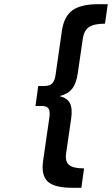

<svg xmlns="http://www.w3.org/2000/svg" viewBox="-20 -763 530 909"><path d="M147.9 -261.2 161.1 -356H191.9Q214.8 -356 227.3 -368.4Q239.7 -380.9 243.2 -409.2L272.9 -616.2Q282.7 -685.1 322.8 -714.1Q362.8 -743.2 446.8 -743.2H490.2L477.1 -650.9Q424.8 -650.9 401.1 -634.5Q377.4 -618.2 372.1 -580.1L348.1 -416Q341.3 -367.7 321.5 -342.8Q301.8 -317.9 262.2 -308.1Q298.8 -298.8 311.3 -274.2Q323.7 -249.5 316.9 -201.2L293 -37.1Q287.6 1 306.6 17.6Q325.7 34.2 377.9 34.2L365.2 126H321.8Q237.8 126 206.1 96.7Q174.3 67.4 184.1 -2L213.9 -208Q217.8 -236.8 209.7 -249Q201.7 -261.2 179.2 -261.2Z"/></svg>

Font: Trueno
Style: Italic
Weight: 400
Designer: Julieta Ulanovsky
Foundry: Julieta Ulanovsky
Version: Version 3.001b | FøM Fix